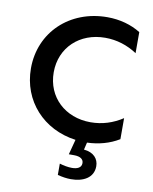

<svg xmlns="http://www.w3.org/2000/svg" viewBox="-100 -784 869 1088"><g transform="rotate(10 335.0 -240.0)"><path d="M307 154V219C333 226 359 230 384 230C454 230 513 200 513 133C513 91 485 57 428 52L438 10C504 8 567 -9 621 -42V-163C566 -127 505 -107 437 -107C291 -107 183 -207 183 -350C183 -493 291 -593 437 -593C505 -593 566 -573 621 -537V-658C568 -691 502 -710 429 -710C212 -710 52 -557 52 -350C52 -162 184 -19 371 6L348 93H378C416 93 433 108 433 129C433 156 409 166 378 166C356 166 330 161 307 154Z"/></g></svg>

Font: Chess Sans SemiBold
Style: Regular
Weight: 600
Designer: Wolf Bōese
Foundry: Wolf Bōese
Version: Version 7.223;Glyphs 3.3 (3306)